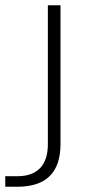

<svg xmlns="http://www.w3.org/2000/svg" viewBox="-73 -490 339 730"><path d="M-53 180H-7Q50 180 79.5 149Q109 118 109 58V-470H157V58Q157 220 -7 220H-53Z"/></svg>

Font: KoHo Light
Style: Regular
Weight: 300
Version: Version 1.000; ttfautohint (v1.6)